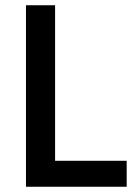

<svg xmlns="http://www.w3.org/2000/svg" viewBox="-20 -712 515 732"><path d="M463 -99H190V-692H79V0H463Z"/></svg>

Font: RazerF5 SemiBold
Style: Regular
Weight: 600
Foundry: Razer Inc.
Version: Version 2